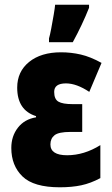

<svg xmlns="http://www.w3.org/2000/svg" viewBox="-20 -785 475 815"><path d="M289 -606Q329 -679 358 -752V-765H214Q213 -752 208 -722.5Q203 -693 197.5 -664Q192 -635 188 -622V-606ZM288 -343Q246 -343 228 -353.5Q210 -364 210 -395Q210 -431 260 -431Q305 -431 359 -395L411 -518Q364 -544 323 -553.5Q282 -563 239 -563Q154 -563 103.5 -522Q53 -481 53 -413Q53 -317 133 -292V-287Q84 -279 56 -243Q28 -207 28 -157Q28 -82 75.5 -36Q123 10 234 10Q285 10 325 1.5Q365 -7 406 -29V-169Q337 -126 265 -126Q194 -126 194 -172Q194 -197 211.5 -211Q229 -225 279 -225H329V-343Z"/></svg>

Font: Noto Sans Display Condensed Black
Style: Regular
Weight: 900
Width: 3
Designer: Monotype Design team
Foundry: Monotype Imaging Inc.
Version: 1.000